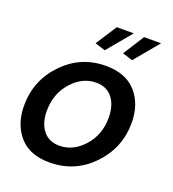

<svg xmlns="http://www.w3.org/2000/svg" viewBox="-134 -832 851 945"><g transform="rotate(20 291.0 -359.5)"><path d="M299 -602 245 -619 316 -729H405ZM442 -602 389 -619 459 -729H548ZM19 -211Q19 -343 110 -437.5Q201 -532 332 -532Q437 -532 491.5 -470Q546 -408 546 -311Q546 -180 455 -85Q364 10 231 10Q127 10 73 -52Q19 -114 19 -211ZM431 -296Q431 -360 401 -399Q371 -438 315 -438Q243 -438 188 -376Q133 -314 133 -225Q133 -161 163.5 -122.5Q194 -84 249 -84Q321 -84 376 -145.5Q431 -207 431 -296Z"/></g></svg>

Font: Raleway-v4020 SemiBold
Style: Italic
Weight: 600
Italic angle: -12°
Designer: Matt McInerney, Pablo Impallari, Rodrigo Fuenzalida
Foundry: Matt McInerney, Pablo Impallari, Rodrigo Fuenzalida
Version: Version 4.020;PS 004.020;hotconv 1.0.88;makeotf.lib2.5.64775